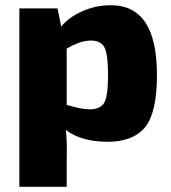

<svg xmlns="http://www.w3.org/2000/svg" viewBox="-20 -529 654 734"><path d="M200 -497 214 -427Q241 -462 293.5 -485.5Q346 -509 404 -509Q580 -509 580 -243Q580 -98 534.5 -42.5Q489 13 391 13Q291 13 232 -32Q237 21 235 76V185H54V-497ZM235 -343V-128Q292 -111 322 -111Q363 -111 378 -135.5Q393 -160 393 -242Q393 -323 379 -348.5Q365 -374 328 -374Q287 -374 235 -343Z"/></svg>

Font: Exo 2.0 Extra Bold
Style: Regular
Weight: 800
Designer: Natanael Gama
Version: Version 1.001;PS 001.001;hotconv 1.0.70;makeotf.lib2.5.58329